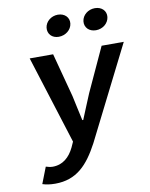

<svg xmlns="http://www.w3.org/2000/svg" viewBox="-97 -768 814 1041"><g transform="rotate(-10 310.5 -248.0)"><path d="M87 102 52 192C71 198 92 202 122 202C240 202 304 133 363 22L621 -491H499L388 -250C369 -206 350 -157 331 -112H326C315 -158 306 -207 296 -250L232 -491H103L256 -6L242 25C218 74 181 109 124 109C111 109 97 105 87 102ZM279 -579C317 -579 349 -605 353 -639C357 -672 332 -698 294 -698C257 -698 226 -672 222 -639C218 -605 242 -579 279 -579ZM484 -579C522 -579 553 -605 557 -639C561 -672 536 -698 498 -698C460 -698 429 -672 425 -639C421 -605 446 -579 484 -579Z"/></g></svg>

Font: Falling Sky
Style: ExtObl
Weight: 400
Designer: Paul D. Hunt
Foundry: Adobe Systems Incorporated
Version: Version 1.02